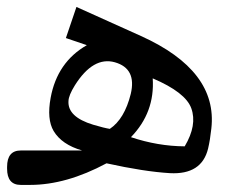

<svg xmlns="http://www.w3.org/2000/svg" viewBox="-61 -522 672 542"><path d="M-2.4 -97.2Q-2.4 -97.2 23.9 -97.2H170.9Q113.3 -113.8 90.3 -152.3Q70.8 -185.5 82 -246.1Q100.6 -346.7 184.1 -394.5L125 -414.6L154.8 -502.4L336.9 -420.4Q554.2 -322.3 535.6 -159.2Q532.2 -127 526.4 -102.5Q508.3 -28.3 418.5 -33.2Q345.7 -37.6 239.7 -61Q126 0 23.9 0H-2.4Q-41 0 -41 -45.9V-50.8Q-41 -97.2 -2.4 -97.2ZM308.6 -134.8Q384.3 -109.4 460.4 -108.9Q496.1 -168.9 479 -216.3Q462.9 -261.2 370.1 -300.8Q376.5 -204.6 308.6 -134.8ZM249 -158.2Q290.5 -186 308.1 -256.8Q325.2 -328.6 263.2 -346.2Q202.1 -363.3 150.4 -281.2Q132.8 -252.9 132.3 -236.8Q129.4 -191.9 202.1 -169.9Q233.4 -160.6 249 -158.2Z"/></svg>

Font: Parastoo WOL
Style: WOL
Weight: 400
Foundry: Saber Rastikerdar (saber.rastikerdar@gmail.com)
Version: Version 1.0.0-alpha5